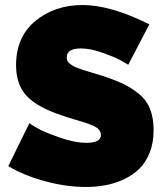

<svg xmlns="http://www.w3.org/2000/svg" viewBox="-20 -736 657 765"><path d="M575 -639 491 -478Q479 -485 460 -496Q441 -507 391 -525Q341 -543 303 -543Q246 -543 246 -508Q246 -500 248.5 -494Q251 -488 258 -482.5Q265 -477 271.5 -473Q278 -469 292 -464Q306 -459 315.5 -456Q325 -453 345 -447Q365 -441 378 -437Q432 -420 467.5 -403.5Q503 -387 533.5 -362Q564 -337 578 -301.5Q592 -266 592 -217Q592 -167 576.5 -128Q561 -89 535 -63.5Q509 -38 473.5 -21.5Q438 -5 400.5 2Q363 9 322 9Q245 9 161 -13.5Q77 -36 13 -74L97 -245Q110 -236 133 -223Q156 -210 216.5 -188.5Q277 -167 325 -167Q382 -167 382 -198Q382 -210 374.5 -219Q367 -228 350 -235.5Q333 -243 317 -248Q301 -253 272 -261.5Q243 -270 224 -277Q128 -309 86 -354Q44 -399 44 -476Q44 -589 121 -652.5Q198 -716 309 -716Q421 -716 575 -639Z"/></svg>

Font: Raleway
Style: Heavy
Weight: 900
Designer: Matt McInerney, Pablo Impallari, Rodrigo Fuenzalida
Foundry: Matt McInerney, Pablo Impallari, Rodrigo Fuenzalida
Version: Version 2.001